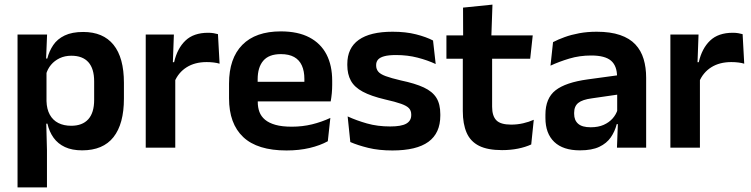

<svg xmlns="http://www.w3.org/2000/svg" viewBox="-20 -640 3256 832"><path d="M336 11.5Q292 11.5 261.5 -2.8Q231 -17 212.2 -43Q193.5 -69 185.5 -104H149L181.5 -202Q182.5 -167 195.8 -143Q209 -119 232.8 -107Q256.5 -95 288.5 -95Q337 -95 362.5 -123.2Q388 -151.5 388 -207V-287.5Q388 -342.5 363 -370.5Q338 -398.5 289 -398.5Q261 -398.5 238.5 -387.8Q216 -377 201 -359Q186 -341 179.5 -317.5L149.5 -386.5H185Q193 -418.5 210.8 -444.8Q228.5 -471 260.2 -486.2Q292 -501.5 340.5 -501.5Q427 -501.5 472 -445.8Q517 -390 517 -281V-213Q517 -103 471.8 -45.8Q426.5 11.5 336 11.5ZM56 172V-490.5H184L179 -366L181.5 -343.5V-147L180 -124L183.5 10.5V172Z M736 -285 703.5 -370.5H734.5Q748 -430 783.5 -464Q819 -498 882 -498Q895 -498 905.5 -496.2Q916 -494.5 924.5 -492L931.5 -364Q920.5 -367.5 906 -369.2Q891.5 -371 875.5 -371Q824.5 -371 788.8 -348.5Q753 -326 736 -285ZM611.5 0V-490.5H733.5L728 -340L739.5 -335.5V0Z M1221.5 12Q1095.5 12 1034 -46Q972.5 -104 972.5 -214V-278Q972.5 -387 1030 -445.5Q1087.5 -504 1197 -504Q1271 -504 1320.5 -478Q1370 -452 1394.8 -404.2Q1419.5 -356.5 1419.5 -290V-272.5Q1419.5 -254.5 1417.8 -235.8Q1416 -217 1413 -200.5H1297Q1298.5 -228 1298.8 -252.8Q1299 -277.5 1299 -297.5Q1299 -332 1288 -356.2Q1277 -380.5 1254.5 -393Q1232 -405.5 1197 -405.5Q1145.5 -405.5 1121 -377Q1096.5 -348.5 1096.5 -296V-250.5L1097 -236V-197.5Q1097 -174.5 1104.2 -155Q1111.5 -135.5 1128.5 -121.2Q1145.5 -107 1173.8 -99Q1202 -91 1244.5 -91Q1290.5 -91 1332.2 -101.2Q1374 -111.5 1411.5 -129L1400.5 -28Q1367 -9.5 1321.8 1.2Q1276.5 12 1221.5 12ZM1040.5 -200.5V-285.5H1387V-200.5Z M1680.5 12Q1621.5 12 1575.8 0.8Q1530 -10.5 1498 -24.5L1486.5 -135.5Q1524.5 -118 1570.2 -105Q1616 -92 1671 -92Q1719 -92 1740.5 -104.2Q1762 -116.5 1762 -141V-144Q1762 -160.5 1752.2 -171Q1742.5 -181.5 1718 -190.2Q1693.5 -199 1649 -209Q1587.5 -223.5 1551.8 -242.8Q1516 -262 1500.5 -290.2Q1485 -318.5 1485 -358V-362.5Q1485 -432 1534.5 -467.2Q1584 -502.5 1681 -502.5Q1738.5 -502.5 1782.8 -491.2Q1827 -480 1856.5 -464.5L1868 -362.5Q1833 -379 1789.5 -390.2Q1746 -401.5 1696 -401.5Q1663.5 -401.5 1644.8 -396.2Q1626 -391 1618 -381.5Q1610 -372 1610 -358.5V-356Q1610 -341 1618.8 -330Q1627.5 -319 1651 -310.2Q1674.5 -301.5 1717 -291.5Q1779 -278.5 1816.5 -261Q1854 -243.5 1871 -216.2Q1888 -189 1888 -145V-139Q1888 -63 1836.5 -25.5Q1785 12 1680.5 12Z M2155.5 10.5Q2093 10.5 2055.8 -8.2Q2018.5 -27 2002 -65Q1985.5 -103 1985.5 -158.5V-444.5H2112.5V-177.5Q2112.5 -137.5 2130.8 -118.8Q2149 -100 2195 -100Q2222 -100 2247 -105.8Q2272 -111.5 2293 -121L2282 -14Q2257 -2.5 2224.8 4Q2192.5 10.5 2155.5 10.5ZM1914.5 -385.5V-486.5H2288.5L2277.5 -385.5ZM1987 -477 1986.5 -607 2114 -620 2109 -477Z M2653.5 0 2658 -120 2654.5 -131V-284.5L2654 -306.5Q2654 -354.5 2627.8 -377Q2601.5 -399.5 2542 -399.5Q2491.5 -399.5 2447.2 -386.2Q2403 -373 2365.5 -355.5L2376.5 -457.5Q2398.5 -469 2426.8 -479.2Q2455 -489.5 2490 -496Q2525 -502.5 2565.5 -502.5Q2625.5 -502.5 2667 -488.2Q2708.5 -474 2733.2 -447.5Q2758 -421 2769 -384.2Q2780 -347.5 2780 -303V0ZM2493 11.5Q2420 11.5 2381.8 -25Q2343.5 -61.5 2343.5 -129V-143Q2343.5 -214.5 2387.5 -248.8Q2431.5 -283 2527 -296L2666 -315L2673.5 -232.5L2545.5 -214Q2503.5 -208.5 2485.8 -194Q2468 -179.5 2468 -151.5V-146.5Q2468 -119 2485.2 -103.8Q2502.5 -88.5 2539.5 -88.5Q2572.5 -88.5 2596 -99Q2619.5 -109.5 2634.8 -126.8Q2650 -144 2656.5 -165.5L2674.5 -102H2652.5Q2644.5 -70.5 2626.8 -44.8Q2609 -19 2577 -3.8Q2545 11.5 2493 11.5Z M3009.5 -285 2977 -370.5H3008Q3021.5 -430 3057 -464Q3092.5 -498 3155.5 -498Q3168.5 -498 3179 -496.2Q3189.5 -494.5 3198 -492L3205 -364Q3194 -367.5 3179.5 -369.2Q3165 -371 3149 -371Q3098 -371 3062.2 -348.5Q3026.5 -326 3009.5 -285ZM2885 0V-490.5H3007L3001.5 -340L3013 -335.5V0Z"/></svg>

Font: Anek Bangla SemiBold
Style: Regular
Weight: 600
Designer: Sulekha Rajkumar (Bangla), Yesha Goshar (Latin)
Foundry: Ek Type
Version: Version 1.003